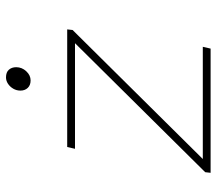

<svg xmlns="http://www.w3.org/2000/svg" viewBox="-61 -661 722 640"><g transform="rotate(-90 300.0 -341.0)"><path d="M44 0 46 -18 476 -452H124L130 -478H522L520 -460L90 -26H464L458 0ZM352 -600Q336 -600 327 -609.5Q318 -619 318 -634Q318 -647 324.5 -658Q331 -669 341 -675.5Q351 -682 362 -682Q379 -682 387.5 -672.5Q396 -663 396 -648Q396 -629 382.5 -614.5Q369 -600 352 -600Z"/></g></svg>

Font: Source Code Pro ExtraLight ExtraLight
Style: Italic
Weight: 250
Italic angle: -11°
Monospace: yes
Version: Version 1.016;hotconv 1.0.116;makeotfexe 2.5.65601